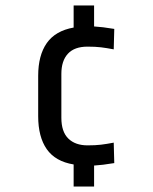

<svg xmlns="http://www.w3.org/2000/svg" viewBox="-20 -596 560 704"><path d="M250 88V7Q183 -4 151.5 -49Q120 -94 120 -170V-318Q120 -393 151.5 -438Q183 -483 250 -495V-576H325V-499Q342 -498 358 -496Q374 -494 399 -490L397 -415Q371 -420 350.5 -422.5Q330 -425 301 -425Q253 -425 229 -399Q205 -373 205 -325V-164Q205 -113 230.5 -88Q256 -63 301 -63Q330 -63 350.5 -65.5Q371 -68 397 -73L399 2Q374 6 358 8Q342 10 325 11V88Z"/></svg>

Font: Ropa Sans
Style: Regular
Weight: 400
Designer: Botio Nikoltchev
Foundry: Botjo Nikoltchev
Version: Version 1.002